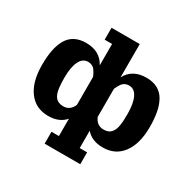

<svg xmlns="http://www.w3.org/2000/svg" viewBox="-167 -771 1091 1093"><g transform="rotate(30 378.5 -224.0)"><path d="M576.9 -459Q619.6 -459 650.1 -442.7Q680.7 -426.5 698.6 -395.1Q716.6 -363.8 724.7 -321.9Q732.9 -280 732.9 -224.4Q732.9 -115.5 687 -52.9Q641.1 9.8 557.9 9.8Q485.8 9.8 447 -35.9V78.1H495.8V156.2H261.5V78.1H310.3V-35.9Q271.5 9.8 199.5 9.8Q116.2 9.8 70.3 -52.9Q24.4 -115.5 24.4 -224.4Q24.4 -280 32.6 -321.9Q40.8 -363.8 58.7 -395.1Q76.7 -426.5 107.2 -442.7Q137.7 -459 180.4 -459Q272.2 -459 310.3 -386.7V-527.3H261.5V-605.5H447V-386.7Q485.1 -459 576.9 -459ZM310.3 -311Q304.7 -323.7 300.4 -331.9Q296.1 -340.1 290.2 -348.3Q284.2 -356.4 277.8 -361Q271.5 -365.5 262.9 -368.3Q254.4 -371.1 243.9 -371.1Q208.3 -371.1 189.7 -332.9Q171.1 -294.7 171.1 -226.1Q171.1 -205.3 171.9 -189.6Q172.6 -173.8 174.7 -158Q176.8 -142.1 180.2 -130.9Q183.6 -119.6 189.3 -109.7Q195.1 -99.9 203 -93.8Q210.9 -87.6 222 -84.2Q233.2 -80.8 247.1 -80.8Q290.8 -80.8 310.3 -127ZM447 -126.7Q466.6 -80.8 510.3 -80.8Q526.6 -80.8 538.8 -85.1Q551 -89.4 559.3 -98.6Q567.6 -107.9 572.9 -119.5Q578.1 -131.1 581.1 -148.6Q584 -166 585 -183.8Q585.9 -201.7 585.9 -226.1Q585.9 -294.7 567.4 -332.9Q548.8 -371.1 513.4 -371.1Q502.9 -371.1 494.4 -368.3Q485.8 -365.5 479.5 -361Q473.1 -356.4 467.3 -348.4Q461.4 -340.3 457 -332.2Q452.6 -324 447 -311.5Z"/></g></svg>

Font: Orelega One
Style: Regular
Weight: 400
Version: Version 1.1 ; ttfautohint (v1.8.3)